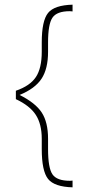

<svg xmlns="http://www.w3.org/2000/svg" viewBox="-20 -664 388 823"><path d="M48 -239V-275Q109 -296 134 -334Q159 -372 159 -442V-482Q159 -575 186 -608.5Q213 -642 292 -644H291V-615H292Q283 -616 279 -616Q224 -616 205 -588.5Q186 -561 186 -482V-442Q186 -369 158 -326.5Q130 -284 64 -257Q132 -223 159 -181.5Q186 -140 186 -69V-25Q186 56 205 83.5Q224 111 280 111Q283 111 292 110H291V139H292Q213 137 186 103Q159 69 159 -25V-69Q159 -132 133.5 -171.5Q108 -211 48 -239Z"/></svg>

Font: Tajawal ExtraLight
Style: Regular
Weight: 275
Designer: Boutros Fonts
Foundry: Created by Boutros International 2017
Version: Version 1.700